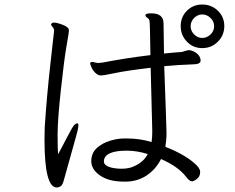

<svg xmlns="http://www.w3.org/2000/svg" viewBox="-20 -811 1040 850"><path d="M634 -129Q587 -144 541 -144Q444 -144 440 -99V-97Q440 -80 463 -72Q486 -64 519 -64Q552 -64 576 -76Q617 -95 634 -129ZM206 -703Q209 -711 219.5 -711Q230 -711 244 -706Q280 -695 284 -682Q285 -680 285 -673.5Q285 -667 274.5 -607.5Q264 -548 249.5 -413.5Q235 -279 235 -215.5Q235 -152 237 -128Q250 -151 276 -201.5Q302 -252 309.5 -258.5Q317 -265 322 -265Q327 -265 327 -257Q327 -249 324 -235Q321 -221 294.5 -127.5Q268 -34 262.5 -13Q257 8 248.5 13.5Q240 19 231 19Q177 19 177 -193L178 -248Q187 -385 203 -527Q219 -669 219.5 -674.5Q220 -680 217 -685.5Q214 -691 210 -695Q206 -699 206 -703ZM912 -658.5Q928 -674 928 -695Q928 -716 912 -731.5Q896 -747 875.5 -747Q855 -747 839.5 -731.5Q824 -716 824 -695Q824 -674 839.5 -658.5Q855 -643 875.5 -643Q896 -643 912 -658.5ZM707 -518Q717 -248 717 -228V-209Q717 -196 712 -161Q794 -129 840 -89Q866 -67 866 -50.5Q866 -34 858 -25Q850 -16 841.5 -12Q833 -8 831 -8Q819 -8 804 -28Q770 -73 693 -107Q670 -62 631 -35.5Q592 -9 543 -7H528Q462 -7 423 -34Q384 -61 384 -98V-99Q385 -135 409.5 -156.5Q434 -178 467.5 -188Q501 -198 529 -198H541Q601 -198 651 -182Q654 -203 654 -223V-236L647 -511Q538 -498 489 -487.5Q440 -477 426.5 -477Q413 -477 401 -489.5Q389 -502 384 -515Q379 -528 379 -529Q379 -537 389 -537L413 -532L434 -534Q537 -554 646 -567Q644 -708 642 -718Q640 -728 632 -732.5Q624 -737 624 -744V-745Q625 -752 650 -752Q704 -752 704 -707Q704 -680 706 -574Q727 -576 746.5 -578Q766 -580 785 -581Q794 -583 802 -586Q810 -589 819 -589Q837 -586 851.5 -574.5Q866 -563 868 -546V-542Q868 -526 832 -526Q770 -524 707 -518ZM875.5 -791Q916 -791 944.5 -763.5Q973 -736 973 -695.5Q973 -655 944.5 -626.5Q916 -598 875.5 -598Q835 -598 807.5 -626.5Q780 -655 780 -695.5Q780 -736 807.5 -763.5Q835 -791 875.5 -791Z"/></svg>

Font: ToneOZ-Pinyin-WenKai-Regular
Style: Regular
Weight: 400
Designer: Fontworks Inc.
Foundry: ToneOZ
Version: Version 0.240331